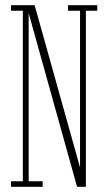

<svg xmlns="http://www.w3.org/2000/svg" viewBox="-20 -720 416 740"><path d="M22.5 0V-21.5H68V-678.5H22.5V-700H113.5L291 -65.5H288.5V-678.5H242V-700H355V-678.5H311V0H277L89.5 -673H90.5V-21.5H144.5V0Z"/></svg>

Font: Imbue 48pt Thin
Style: Regular
Weight: 250
Designer: Tyler Finck
Foundry: Etcetera Type Company
Version: Version 1.102